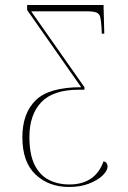

<svg xmlns="http://www.w3.org/2000/svg" viewBox="-20 -734 510 764"><path d="M255 10Q174 10 121.5 -39.5Q69 -89 69 -188Q69 -283 122 -335Q175 -387 303 -387L88 -694V-714H392L395 -600H385L384 -625Q382 -652 379 -665.5Q376 -679 364 -684Q352 -689 326 -689H104L316 -387V-377H294Q191 -377 144 -327Q97 -277 97 -189Q97 -120 117.5 -78.5Q138 -37 174 -18.5Q210 0 256 0Q359 0 392 -92Q401 -90 404.5 -84Q408 -78 408 -72Q408 -55 388.5 -36Q369 -17 334.5 -3.5Q300 10 255 10Z"/></svg>

Font: Noto Serif Display Condensed Thin
Style: Regular
Weight: 100
Width: 3
Designer: Monotype Design Team
Foundry: Monotype Imaging Inc.
Version: Version 2.009